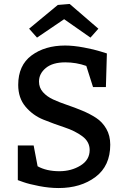

<svg xmlns="http://www.w3.org/2000/svg" viewBox="-20 -940 637 970"><path d="M167 -750 127 -795 272 -915 332 -920 477 -795 437 -750 304 -843ZM150 -205 170 -100Q215 -75 280 -75Q340 -75 386.5 -103.5Q433 -132 433 -182Q433 -224 396 -251.5Q359 -279 306 -296.5Q253 -314 199.5 -335.5Q146 -357 109 -401Q72 -445 72 -511Q72 -610 139.5 -660Q207 -710 309 -710Q351 -710 404 -700Q457 -690 488 -680L520 -670L515 -500H450L416 -607Q365 -625 310 -625Q246 -625 211.5 -596.5Q177 -568 177 -528Q177 -497 197 -474.5Q217 -452 248.5 -437.5Q280 -423 318.5 -410Q357 -397 395.5 -381Q434 -365 465.5 -344.5Q497 -324 517 -289.5Q537 -255 537 -209Q537 -102 462.5 -46Q388 10 276 10Q229 10 177.5 0Q126 -10 98 -20L70 -30V-205Z"/></svg>

Font: Bitter
Style: Regular
Weight: 400
Designer: Sol Matas
Foundry: Sol Matas
Version: Version 1.300;PS 001.300;hotconv 1.0.70;makeotf.lib2.5.58329